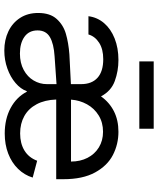

<svg xmlns="http://www.w3.org/2000/svg" viewBox="62 -810 760 925"><g transform="rotate(90 442.5 -347.0)"><path d="M421.4 -95.7H418.9Q408.2 -65.9 379.4 -41.3Q350.6 -16.6 309.6 -2Q268.6 12.7 222.7 12.7Q171.9 12.7 130.9 -6.8Q89.8 -26.4 65.9 -63.2Q42 -100.1 42 -150.4Q42 -207.5 70.8 -239.5Q99.6 -271.5 142.3 -283.9Q185.1 -296.4 241.2 -300.8L384.8 -308.1V-357.4Q384.8 -408.7 354.2 -436.3Q323.7 -463.9 264.6 -463.9Q216.3 -463.9 185.5 -444.1Q154.8 -424.3 145.5 -392.6H57.6Q63 -435.1 90.8 -467.8Q118.7 -500.5 164.8 -518.8Q210.9 -537.1 268.6 -537.1Q321.8 -537.1 369.9 -519.5Q418 -502 443.8 -453.1Q472.7 -493.7 515.6 -515.4Q558.6 -537.1 614.3 -537.1Q674.3 -537.1 726.1 -510.5Q777.8 -483.9 810.3 -424.6Q842.8 -365.2 842.8 -272.5V-237.3H459Q460.9 -182.1 481.7 -143.1Q502.4 -104 538.6 -83.7Q574.7 -63.5 622.1 -63.5Q670.4 -63.5 704.6 -84.2Q738.8 -105 753.9 -145.5L835 -124Q822.8 -84 793 -53.5Q763.2 -22.9 719.5 -6.1Q675.8 10.7 623 10.7Q552.7 10.7 500 -17.6Q447.3 -45.9 421.4 -95.7ZM237.3 -62.5Q282.7 -62.5 316.2 -80.6Q349.6 -98.6 367.2 -128.4Q384.8 -158.2 384.8 -192.4V-238.8L251 -229.5Q189.9 -225.6 158 -206.8Q126 -188 126 -147.5Q126 -106.4 156.5 -84.5Q187 -62.5 237.3 -62.5ZM757.8 -308.6Q757.8 -353 740 -387.9Q722.2 -422.9 689.5 -442.9Q656.7 -462.9 614.3 -462.9Q569.8 -462.9 535.6 -441.9Q501.5 -420.9 481.9 -385.5Q462.4 -350.1 459.5 -308.6ZM599.6 -637.7H275.4V-707H599.6Z"/></g></svg>

Font: Pretendard GOV
Style: Regular
Weight: 400
Designer: Base glyphs from Inter by Rasmus Andersson; Hangeul glyphs from Noto Sans CJK(Source Han Sans) by Jang Soo-young and Kan
Foundry: Kil Hyung-jin
Version: Version 1.309